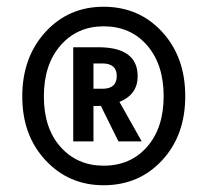

<svg xmlns="http://www.w3.org/2000/svg" viewBox="-20 -774 615 569"><path d="M287 -754Q392 -754 460.5 -679.5Q529 -605 529 -489Q529 -373 460.5 -299Q392 -225 287 -225Q184 -225 115 -299Q46 -373 46 -488Q46 -604 114.5 -679Q183 -754 287 -754ZM287 -283Q367 -283 416 -339Q465 -395 465 -489Q465 -583 416 -639.5Q367 -696 287 -696Q209 -696 159.5 -639.5Q110 -583 110 -488Q110 -394 159.5 -338.5Q209 -283 287 -283ZM388 -548Q388 -494 334 -472L400 -355H331L279 -460H257V-355H197V-634H271Q388 -634 388 -548ZM257 -586V-511H284Q326 -511 326 -549Q326 -586 283 -586Z"/></svg>

Font: Fira Sans Condensed Medium
Style: Regular
Weight: 500
Width: 3
Designer: Carrois Corporate & Edenspiekermann AG
Foundry: Carrois Corporate GbR & Edenspiekermann AG
Version: Version 4.203;PS 004.203;hotconv 1.0.88;makeotf.lib2.5.64775